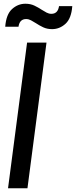

<svg xmlns="http://www.w3.org/2000/svg" viewBox="-20 -1008 407 1028"><path d="M367 -852ZM259 -852Q232 -852 211 -862Q190 -872 172 -884Q158 -893 145.5 -899.5Q133 -906 120 -906Q85 -906 79 -865H8Q13 -931 44.5 -959.5Q76 -988 116 -988Q143 -988 164 -978Q185 -968 203 -956Q217 -947 229.5 -940.5Q242 -934 255 -934Q290 -934 296 -975H367Q362 -909 330.5 -880.5Q299 -852 259 -852ZM127 0H23L125 -780H229Z"/></svg>

Font: Tanohe Sans Medium
Style: Italic
Weight: 500
Designer: Village Type and Design LLC & Cristiano Sobral
Foundry: Cooper Hewitt Smithsonian Design Museum
Version: Version 1.00;September 29, 2021;FontCreator 13.0.0.2655 64-b